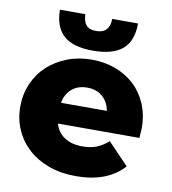

<svg xmlns="http://www.w3.org/2000/svg" viewBox="-85 -833 819 915"><g transform="rotate(10 324.5 -375.0)"><path d="M610 -223H216Q228 -181 262.5 -158.5Q297 -136 349 -136Q388 -136 416.5 -147Q445 -158 474 -183L574 -79Q495 9 343 9Q271 9 212.5 -12Q154 -33 112.5 -70.5Q71 -108 48 -159.5Q25 -211 25 -272Q25 -332 47.5 -383.5Q70 -435 110 -472Q150 -509 204.5 -530Q259 -551 323 -551Q384 -551 437 -531.5Q490 -512 529 -476Q568 -440 590.5 -388Q613 -336 613 -270Q613 -268 610 -223ZM213 -323H435Q427 -366 398 -391Q369 -416 324 -416Q279 -416 250 -391Q221 -366 213 -323ZM131 -759H254Q255 -724 270 -706.5Q285 -689 318 -689Q351 -689 367.5 -707Q384 -725 384 -759H509Q509 -675 462.5 -634.5Q416 -594 319 -594Q223 -594 177.5 -634.5Q132 -675 131 -759Z"/></g></svg>

Font: CMG Sans ExtraBold
Style: Regular
Weight: 800
Designer: Julieta Ulanovsky
Foundry: Julieta Ulanovsky
Version: Version 7.200